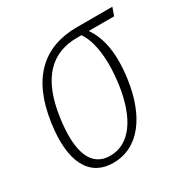

<svg xmlns="http://www.w3.org/2000/svg" viewBox="-131 -649 752 772"><g transform="rotate(-30 245.0 -263.0)"><path d="M181 10C300 10 375 -96 397 -250C414 -367 397 -445 359 -499H477L490 -536H326C171 -536 71 -447 44 -254C20 -87 68 10 181 10ZM184 -21C95 -21 64 -106 85 -255C109 -426 187 -499 305 -499H325C360 -451 371 -357 356 -251C335 -105 274 -21 184 -21Z"/></g></svg>

Font: Noto Serif Condensed ExtraLight
Style: Italic
Weight: 200
Width: 3
Italic angle: -12°
Designer: Monotype Design Team
Foundry: Monotype Imaging Inc.
Version: Version 2.013